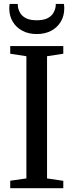

<svg xmlns="http://www.w3.org/2000/svg" viewBox="-20 -984 384 1004"><path d="M118 -51V-690L33.5 -703V-743H311V-703L226 -690V-51L311 -38.5V0H33.5V-39ZM172 -806Q129 -806 96.8 -823.2Q64.5 -840.5 46.5 -870.8Q28.5 -901 28.5 -939.5Q28.5 -946 29 -951.8Q29.5 -957.5 30.5 -963.5H73Q73 -960.5 73.2 -956Q73.5 -951.5 74 -947Q77 -930 87 -914Q97 -898 117.5 -888Q138 -878 172 -878Q206.5 -878 227 -888Q247.5 -898 257.5 -914Q267.5 -930 270.5 -947Q271.5 -951.5 271.5 -956Q271.5 -960.5 271.5 -963.5H314Q315 -957.5 315.5 -952Q316 -946.5 316 -940Q316 -901 298 -870.8Q280 -840.5 247.8 -823.2Q215.5 -806 172 -806Z"/></svg>

Font: Merriweather 60pt
Style: Regular
Weight: 400
Version: Version 2.100